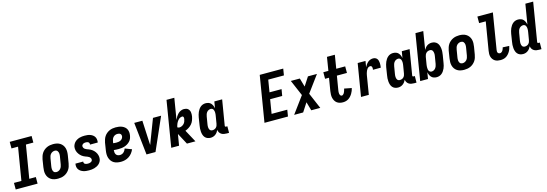

<svg xmlns="http://www.w3.org/2000/svg" viewBox="24 -1848 8458 2968"><g transform="rotate(-15 4253.5 -363.5)"><path d="M29 0V-105H148L235 -630H130V-735H480V-630H361L274 -105H379V0Z M706 8Q676 8 647.5 2Q619 -4 595.5 -19Q572 -34 556 -56.5Q540 -79 532.5 -106.5Q525 -134 525.5 -164Q526 -194 531 -223L550 -343Q555 -368 563.5 -393Q572 -418 586.5 -440Q601 -462 622 -479.5Q643 -497 667 -508Q691 -519 716.5 -523.5Q742 -528 767 -528Q797 -528 825.5 -522Q854 -516 877.5 -501Q901 -486 917.5 -463.5Q934 -441 941.5 -413.5Q949 -386 948.5 -356Q948 -326 943 -297L923 -177Q919 -152 910.5 -127Q902 -102 887 -80Q872 -58 851.5 -40.5Q831 -23 807 -12Q783 -1 757 3.5Q731 8 706 8ZM707 -97Q725 -97 742 -104.5Q759 -112 772 -126.5Q785 -141 791.5 -158.5Q798 -176 801 -194L821 -314Q823 -326 824 -338Q825 -350 824 -362Q823 -374 819 -385Q815 -396 808 -405Q801 -414 790 -418.5Q779 -423 767 -423Q749 -423 731.5 -415.5Q714 -408 701 -393.5Q688 -379 682 -361.5Q676 -344 673 -326L653 -206Q651 -194 650 -182Q649 -170 650 -158Q651 -146 654.5 -135Q658 -124 665 -115Q672 -106 683.5 -101.5Q695 -97 707 -97Z M1202 8Q1178 8 1155 5.5Q1132 3 1111 -4Q1090 -11 1071.5 -23Q1053 -35 1040 -53Q1027 -71 1023 -93.5Q1019 -116 1023 -140L1024 -147H1148V-145Q1146 -133 1151 -122.5Q1156 -112 1165.5 -106.5Q1175 -101 1187 -99Q1199 -97 1211 -97Q1222 -97 1232.5 -98.5Q1243 -100 1254 -104.5Q1265 -109 1273.5 -117.5Q1282 -126 1283 -137Q1286 -153 1278 -166.5Q1270 -180 1257.5 -189Q1245 -198 1230.5 -203Q1216 -208 1201.5 -213.5Q1187 -219 1173.5 -226Q1160 -233 1148 -242Q1136 -251 1125.5 -262Q1115 -273 1106.5 -285Q1098 -297 1091 -310.5Q1084 -324 1080 -339Q1076 -354 1075 -370Q1074 -386 1076 -402Q1080 -422 1090 -441.5Q1100 -461 1115.5 -476Q1131 -491 1150 -501.5Q1169 -512 1189.5 -518Q1210 -524 1230.5 -526Q1251 -528 1271 -528Q1294 -528 1316.5 -525.5Q1339 -523 1360 -515.5Q1381 -508 1398.5 -495.5Q1416 -483 1427.5 -465.5Q1439 -448 1442.5 -425.5Q1446 -403 1443 -380L1441 -373H1317L1318 -375Q1320 -386 1316 -396.5Q1312 -407 1303.5 -413Q1295 -419 1284.5 -421Q1274 -423 1263 -423Q1253 -423 1242.5 -421.5Q1232 -420 1223 -415.5Q1214 -411 1207 -402.5Q1200 -394 1198 -384Q1196 -368 1203.5 -354Q1211 -340 1223.5 -331Q1236 -322 1250.5 -317Q1265 -312 1279.5 -306.5Q1294 -301 1307.5 -294Q1321 -287 1333 -278Q1345 -269 1355.5 -258.5Q1366 -248 1375 -235.5Q1384 -223 1390.5 -209.5Q1397 -196 1401 -181.5Q1405 -167 1406.5 -151Q1408 -135 1405 -119Q1402 -98 1391 -78Q1380 -58 1363.5 -43Q1347 -28 1327 -18Q1307 -8 1286 -2Q1265 4 1244 6Q1223 8 1202 8Z M1714 8Q1683 8 1654 2.5Q1625 -3 1600.5 -17.5Q1576 -32 1559.5 -55Q1543 -78 1534.5 -105.5Q1526 -133 1526 -163Q1526 -193 1531 -223L1550 -343Q1555 -368 1563.5 -393Q1572 -418 1586.5 -440Q1601 -462 1622 -479.5Q1643 -497 1667 -508Q1691 -519 1716.5 -523.5Q1742 -528 1767 -528Q1793 -528 1819 -524.5Q1845 -521 1868 -511.5Q1891 -502 1910 -486.5Q1929 -471 1940 -449Q1951 -427 1953.5 -401Q1956 -375 1951 -349Q1947 -324 1937.5 -300.5Q1928 -277 1909.5 -258Q1891 -239 1868.5 -225.5Q1846 -212 1821.5 -204.5Q1797 -197 1772.5 -194.5Q1748 -192 1724 -192Q1705 -192 1687.5 -193Q1670 -194 1651 -196Q1649 -178 1651 -159.5Q1653 -141 1662 -126.5Q1671 -112 1687.5 -104.5Q1704 -97 1723 -97Q1739 -97 1755 -102.5Q1771 -108 1783.5 -119.5Q1796 -131 1805 -145.5Q1814 -160 1820 -176L1927 -135Q1914 -104 1892.5 -76Q1871 -48 1841.5 -28.5Q1812 -9 1779 -0.5Q1746 8 1714 8ZM1724 -297Q1741 -297 1757.5 -300Q1774 -303 1789.5 -311Q1805 -319 1815.5 -333.5Q1826 -348 1829 -365Q1831 -378 1827.5 -390Q1824 -402 1814.5 -410Q1805 -418 1792.5 -420.5Q1780 -423 1767 -423Q1749 -423 1731.5 -415.5Q1714 -408 1701 -393.5Q1688 -379 1682 -361.5Q1676 -344 1673 -326L1669 -301Q1682 -299 1696 -298Q1710 -297 1724 -297Z M2122 0 2065 -520H2195L2212 -173Q2213 -162 2213.5 -150.5Q2214 -139 2215 -127Q2220 -139 2224.5 -150.5Q2229 -162 2232 -173L2365 -520H2495L2266 0Z M2518 0 2639 -735H2764L2708 -396Q2718 -420 2732.5 -443.5Q2747 -467 2766 -486.5Q2785 -506 2810.5 -517Q2836 -528 2861 -528Q2879 -528 2895.5 -523.5Q2912 -519 2924 -509Q2936 -499 2944 -484.5Q2952 -470 2955 -454Q2958 -438 2957 -420.5Q2956 -403 2954 -386Q2948 -355 2937 -325Q2926 -295 2905 -270Q2884 -245 2856 -227Q2828 -209 2798 -198L2905 0H2769L2673 -180L2643 0ZM2722 -271Q2741 -271 2760.5 -280Q2780 -289 2794.5 -304Q2809 -319 2816.5 -338Q2824 -357 2827 -376Q2828 -384 2828.5 -391.5Q2829 -399 2827 -406Q2825 -413 2820 -418Q2815 -423 2807 -423Q2792 -423 2776 -416.5Q2760 -410 2748 -398.5Q2736 -387 2726.5 -373Q2717 -359 2710 -344Q2703 -329 2698.5 -313.5Q2694 -298 2690 -282Q2697 -277 2705 -274Q2713 -271 2722 -271Z M3148 8Q3122 8 3098.5 -1Q3075 -10 3059 -28.5Q3043 -47 3035.5 -70.5Q3028 -94 3025.5 -119.5Q3023 -145 3024.5 -171Q3026 -197 3031 -223L3050 -343Q3054 -364 3059.5 -385Q3065 -406 3074 -426.5Q3083 -447 3096 -466Q3109 -485 3126.5 -499.5Q3144 -514 3165 -521Q3186 -528 3207 -528Q3232 -528 3254.5 -520.5Q3277 -513 3292 -496.5Q3307 -480 3316 -459Q3325 -438 3329 -415L3347 -520H3472L3405 -117Q3404 -113 3404.5 -109Q3405 -105 3407.5 -102Q3410 -99 3414 -98Q3418 -97 3422 -97H3442L3441 8H3404Q3381 8 3359.5 4Q3338 0 3320 -11.5Q3302 -23 3290.5 -41.5Q3279 -60 3277 -83Q3268 -64 3255.5 -47Q3243 -30 3225.5 -17Q3208 -4 3188 2Q3168 8 3148 8ZM3204 -97Q3219 -97 3235 -102.5Q3251 -108 3263 -120Q3275 -132 3281.5 -147.5Q3288 -163 3290 -179L3310 -299Q3312 -312 3313.5 -325Q3315 -338 3314.5 -351Q3314 -364 3311.5 -376.5Q3309 -389 3303 -399.5Q3297 -410 3286.5 -416.5Q3276 -423 3262 -423Q3245 -423 3228 -415Q3211 -407 3199.5 -392.5Q3188 -378 3182 -361Q3176 -344 3173 -326L3153 -206Q3151 -194 3150 -182Q3149 -170 3150 -158.5Q3151 -147 3154 -135.5Q3157 -124 3163.5 -115.5Q3170 -107 3180.5 -102Q3191 -97 3204 -97Z M4010 0 4131 -735H4507L4490 -630H4239L4207 -435H4400L4382 -330H4189L4152 -105H4403L4386 0Z M4485 0 4680 -265 4571 -520H4715L4755 -381L4845 -520H4989L4794 -255L4903 0H4759L4719 -139L4629 0Z M5265 8Q5238 8 5213.5 1.5Q5189 -5 5169.5 -20Q5150 -35 5137.5 -57Q5125 -79 5119.5 -104Q5114 -129 5115 -155.5Q5116 -182 5120 -209L5154 -415H5091V-520H5172L5207 -735H5333L5298 -520H5441V-415H5280L5243 -192Q5241 -177 5239.5 -162.5Q5238 -148 5241 -134Q5244 -120 5252 -108.5Q5260 -97 5275 -97Q5284 -97 5293 -103.5Q5302 -110 5308 -118.5Q5314 -127 5318 -136.5Q5322 -146 5325.5 -155.5Q5329 -165 5331.5 -174.5Q5334 -184 5336 -193L5453 -170Q5448 -148 5439.5 -126.5Q5431 -105 5418.5 -84.5Q5406 -64 5389.5 -46Q5373 -28 5353 -15.5Q5333 -3 5310 2.5Q5287 8 5265 8Z M5555 0 5641 -520H5766L5750 -423Q5760 -444 5773.5 -463Q5787 -482 5804 -497Q5821 -512 5843 -520Q5865 -528 5887 -528Q5906 -528 5923 -521Q5940 -514 5950.5 -500.5Q5961 -487 5966 -469Q5971 -451 5972 -432.5Q5973 -414 5971.5 -395.5Q5970 -377 5967 -358H5842Q5844 -368 5844.5 -378.5Q5845 -389 5842.5 -399Q5840 -409 5833 -416Q5826 -423 5815 -423Q5802 -423 5789.5 -416.5Q5777 -410 5768 -399Q5759 -388 5753 -375.5Q5747 -363 5742.5 -350.5Q5738 -338 5734.5 -325Q5731 -312 5729 -299L5680 0Z M6148 8Q6122 8 6098.5 -1Q6075 -10 6059 -28.5Q6043 -47 6035.5 -70.5Q6028 -94 6025.5 -119.5Q6023 -145 6024.5 -171Q6026 -197 6031 -223L6050 -343Q6054 -364 6059.5 -385Q6065 -406 6074 -426.5Q6083 -447 6096 -466Q6109 -485 6126.5 -499.5Q6144 -514 6165 -521Q6186 -528 6207 -528Q6232 -528 6254.5 -520.5Q6277 -513 6292 -496.5Q6307 -480 6316 -459Q6325 -438 6329 -415L6347 -520H6472L6405 -117Q6404 -113 6404.5 -109Q6405 -105 6407.5 -102Q6410 -99 6414 -98Q6418 -97 6422 -97H6442L6441 8H6404Q6381 8 6359.5 4Q6338 0 6320 -11.5Q6302 -23 6290.5 -41.5Q6279 -60 6277 -83Q6268 -64 6255.5 -47Q6243 -30 6225.5 -17Q6208 -4 6188 2Q6168 8 6148 8ZM6204 -97Q6219 -97 6235 -102.5Q6251 -108 6263 -120Q6275 -132 6281.5 -147.5Q6288 -163 6290 -179L6310 -299Q6312 -312 6313.5 -325Q6315 -338 6314.5 -351Q6314 -364 6311.5 -376.5Q6309 -389 6303 -399.5Q6297 -410 6286.5 -416.5Q6276 -423 6262 -423Q6245 -423 6228 -415Q6211 -407 6199.5 -392.5Q6188 -378 6182 -361Q6176 -344 6173 -326L6153 -206Q6151 -194 6150 -182Q6149 -170 6150 -158.5Q6151 -147 6154 -135.5Q6157 -124 6163.5 -115.5Q6170 -107 6180.5 -102Q6191 -97 6204 -97Z M6766 8Q6741 8 6719 0.5Q6697 -7 6681.5 -23.5Q6666 -40 6657 -61Q6648 -82 6644 -105L6627 0H6502L6623 -735H6748L6701 -446Q6711 -464 6723.5 -479.5Q6736 -495 6752 -506Q6768 -517 6787 -522.5Q6806 -528 6825 -528Q6851 -528 6874.5 -519Q6898 -510 6914 -491.5Q6930 -473 6937.5 -449.5Q6945 -426 6948 -400.5Q6951 -375 6949 -349Q6947 -323 6943 -297L6923 -177Q6920 -156 6914.5 -135Q6909 -114 6900 -93.5Q6891 -73 6878 -54Q6865 -35 6847.5 -20.5Q6830 -6 6808.5 1Q6787 8 6766 8ZM6712 -97Q6729 -97 6745.5 -105Q6762 -113 6773.5 -127.5Q6785 -142 6791.5 -159Q6798 -176 6801 -194L6821 -314Q6823 -326 6824 -338Q6825 -350 6823.5 -361.5Q6822 -373 6819 -384.5Q6816 -396 6809.5 -404.5Q6803 -413 6793 -418Q6783 -423 6770 -423Q6755 -423 6739 -417.5Q6723 -412 6711 -400Q6699 -388 6692.5 -372.5Q6686 -357 6683 -341L6663 -221Q6661 -208 6660 -195Q6659 -182 6659.5 -169Q6660 -156 6662 -143.5Q6664 -131 6670.5 -120.5Q6677 -110 6687.5 -103.5Q6698 -97 6712 -97Z M7206 8Q7176 8 7147.5 2Q7119 -4 7095.5 -19Q7072 -34 7056 -56.5Q7040 -79 7032.5 -106.5Q7025 -134 7025.5 -164Q7026 -194 7031 -223L7050 -343Q7055 -368 7063.5 -393Q7072 -418 7086.5 -440Q7101 -462 7122 -479.5Q7143 -497 7167 -508Q7191 -519 7216.5 -523.5Q7242 -528 7267 -528Q7297 -528 7325.5 -522Q7354 -516 7377.5 -501Q7401 -486 7417.5 -463.5Q7434 -441 7441.5 -413.5Q7449 -386 7448.5 -356Q7448 -326 7443 -297L7423 -177Q7419 -152 7410.5 -127Q7402 -102 7387 -80Q7372 -58 7351.5 -40.5Q7331 -23 7307 -12Q7283 -1 7257 3.5Q7231 8 7206 8ZM7207 -97Q7225 -97 7242 -104.5Q7259 -112 7272 -126.5Q7285 -141 7291.5 -158.5Q7298 -176 7301 -194L7321 -314Q7323 -326 7324 -338Q7325 -350 7324 -362Q7323 -374 7319 -385Q7315 -396 7308 -405Q7301 -414 7290 -418.5Q7279 -423 7267 -423Q7249 -423 7231.5 -415.5Q7214 -408 7201 -393.5Q7188 -379 7182 -361.5Q7176 -344 7173 -326L7153 -206Q7151 -194 7150 -182Q7149 -170 7150 -158Q7151 -146 7154.5 -135Q7158 -124 7165 -115Q7172 -106 7183.5 -101.5Q7195 -97 7207 -97Z M7788 8Q7764 8 7741 3.5Q7718 -1 7699 -13Q7680 -25 7666.5 -43.5Q7653 -62 7646.5 -84Q7640 -106 7640.5 -130.5Q7641 -155 7645 -179L7720 -630H7614V-735H7862L7768 -162Q7766 -150 7766 -138.5Q7766 -127 7770.5 -117.5Q7775 -108 7784.5 -102.5Q7794 -97 7806 -97Q7819 -97 7830.5 -105Q7842 -113 7849.5 -124.5Q7857 -136 7861.5 -148.5Q7866 -161 7869 -174L7972 -169V-168Q7968 -146 7960.5 -124Q7953 -102 7941 -82Q7929 -62 7912.5 -44Q7896 -26 7876 -14Q7856 -2 7833 3Q7810 8 7788 8Z M8148 8Q8122 8 8098.5 -1Q8075 -10 8059 -28.5Q8043 -47 8035.5 -70.5Q8028 -94 8025.5 -119.5Q8023 -145 8024.5 -171Q8026 -197 8031 -223L8050 -343Q8054 -364 8059.5 -385Q8065 -406 8074 -426.5Q8083 -447 8096 -466Q8109 -485 8126.5 -499.5Q8144 -514 8165 -521Q8186 -528 8207 -528Q8232 -528 8254.5 -520.5Q8277 -513 8292 -496.5Q8307 -480 8316 -459Q8325 -438 8329 -415L8382 -735H8507L8405 -117Q8404 -113 8404.5 -109Q8405 -105 8407.5 -102Q8410 -99 8414 -98Q8418 -97 8422 -97H8442L8441 8H8404Q8381 8 8359.5 4Q8338 0 8320 -11.5Q8302 -23 8290.5 -41.5Q8279 -60 8277 -83Q8268 -64 8255.5 -47Q8243 -30 8225.5 -17Q8208 -4 8188 2Q8168 8 8148 8ZM8204 -97Q8219 -97 8235 -102.5Q8251 -108 8263 -120Q8275 -132 8281.5 -147.5Q8288 -163 8290 -179L8310 -299Q8312 -312 8313.5 -325Q8315 -338 8314.5 -351Q8314 -364 8311.5 -376.5Q8309 -389 8303 -399.5Q8297 -410 8286.5 -416.5Q8276 -423 8262 -423Q8245 -423 8228 -415Q8211 -407 8199.5 -392.5Q8188 -378 8182 -361Q8176 -344 8173 -326L8153 -206Q8151 -194 8150 -182Q8149 -170 8150 -158.5Q8151 -147 8154 -135.5Q8157 -124 8163.5 -115.5Q8170 -107 8180.5 -102Q8191 -97 8204 -97Z"/></g></svg>

Font: Iosevka Extrabold
Style: Italic
Weight: 800
Italic angle: -9°
Monospace: yes
Designer: Belleve Invis
Foundry: Belleve Invis
Version: Version 32.5.0; ttfautohint (v1.8.4)